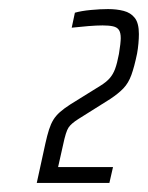

<svg xmlns="http://www.w3.org/2000/svg" viewBox="-20 -823 326 423"><path d="M61 -420 80 -507Q84 -525 88 -537.5Q92 -550 97.5 -559Q103 -568 112 -576Q121 -584 135 -593L201 -634Q214 -642 221.5 -650.5Q229 -659 233.5 -671Q238 -683 242 -704Q244 -716 245 -725Q246 -734 246 -739Q246 -751 242 -757Q238 -763 229 -765Q220 -767 206 -767Q193 -767 174.5 -765.5Q156 -764 138 -762L145 -795Q159 -799 180 -801Q201 -803 218 -803Q237 -803 252.5 -799Q268 -795 277 -783.5Q286 -772 286 -748Q286 -739 285 -727.5Q284 -716 282 -705Q276 -676 269.5 -658Q263 -640 252 -628.5Q241 -617 223 -605L153 -561Q137 -551 131 -542Q125 -533 119 -504L108 -455H229L221 -420Z"/></svg>

Font: Saira ExtraCondensed Light
Style: Italic
Weight: 300
Width: 2
Italic angle: -12°
Designer: Hector Gatti with collaboration of the Omnibus-Type team
Foundry: Omnibus-Type
Version: Version 1.101